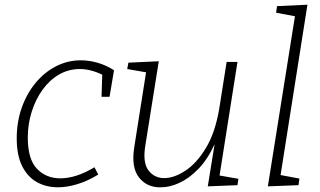

<svg xmlns="http://www.w3.org/2000/svg" viewBox="-20 -788 1358 815"><path d="M226 7Q176 7 136.5 -15Q97 -37 74 -83Q51 -129 51 -201Q51 -270 72 -330Q93 -390 130.5 -435.5Q168 -481 217.5 -506.5Q267 -532 323 -532Q357 -532 393 -522Q429 -512 464 -490L445 -377H411L414 -471Q364 -495 319 -495Q271 -495 230.5 -471.5Q190 -448 160.5 -407Q131 -366 114.5 -313.5Q98 -261 98 -204Q98 -112 137 -71.5Q176 -31 236 -31Q303 -31 381 -78L397 -47Q353 -20 309 -6.5Q265 7 226 7Z M664 7Q605 9 570.5 -34Q536 -77 550 -164L600 -481L520 -495L525 -522L654 -528L597 -171Q585 -98 610 -65Q635 -32 677 -32Q719 -32 767 -63.5Q815 -95 854.5 -160.5Q894 -226 911 -329L942 -525H988L912 -43L992 -29L988 -2L862 3L891 -176Q861 -111 822 -71Q783 -31 742 -12Q701 7 664 7Z M1117 3 1232 -719 1152 -734 1156 -762 1285 -768 1171 -45 1251 -30 1247 -2Z"/></svg>

Font: Bitter Light
Style: Italic
Weight: 300
Italic angle: -9°
Designer: Sol Matas, and Bitter project Authors
Foundry: Sol Matas
Version: Version 2.001